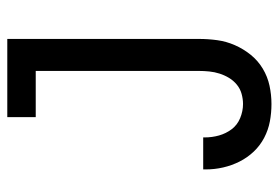

<svg xmlns="http://www.w3.org/2000/svg" viewBox="-142 -634 783 540"><g transform="rotate(-90 250.0 -363.5)"><path d="M228 8Q203 8 179 3.5Q155 -1 133 -12.5Q111 -24 94 -42Q77 -60 66 -82Q55 -104 49.5 -128Q44 -152 44 -177V-184H134V-180Q134 -159 139.5 -139.5Q145 -120 157 -104Q169 -88 188.5 -80Q208 -72 228 -72Q242 -72 256.5 -76Q271 -80 282.5 -89.5Q294 -99 301.5 -111.5Q309 -124 313.5 -138Q318 -152 319.5 -167Q321 -182 321 -196V-655H191V-735H411V-196Q411 -170 407.5 -144.5Q404 -119 393.5 -95Q383 -71 366.5 -50.5Q350 -30 327.5 -16.5Q305 -3 279.5 2.5Q254 8 228 8Z"/></g></svg>

Font: Iosevka Custom Medium
Style: Regular
Weight: 500
Monospace: yes
Designer: Belleve Invis
Foundry: Belleve Invis
Version: Version 32.5.0; ttfautohint (v1.8.4)